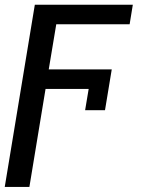

<svg xmlns="http://www.w3.org/2000/svg" viewBox="-27 -565 590 789"><path d="M-7.5 203.1H93.8L160.2 -199.6H337.4L322.8 -112.2H404.5L432.2 -279.8H173.3L204.2 -465.2H505.7L518.8 -545.5H116.1Z"/></svg>

Font: Margiela Sans Text
Style: Italic
Weight: 400
Italic angle: -9.39999°
Designer: Stefan Endress, Andreas Faust
Version: Version 1.100;FEAKit 1.0